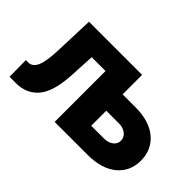

<svg xmlns="http://www.w3.org/2000/svg" viewBox="-85 -824 1102 1102"><g transform="rotate(45 466.0 -273.0)"><path d="M37.1 0 35.6 -133.8H53.7Q88.9 -133.8 106.4 -172.6Q124 -211.4 127.4 -303.7L136.2 -545.9H567.4V-387.7H670.9Q783.2 -387.7 846.9 -335Q910.6 -282.2 911.1 -192.4Q910.6 -104.5 846.9 -52.2Q783.2 0 670.9 0H403.3V-413.1H291L282.7 -255.4Q274.4 -117.2 224.1 -58.6Q173.8 0 88.4 0ZM567.4 -132.8H670.9Q704.6 -132.8 726.6 -149.4Q748.5 -166 749 -192.4Q748.5 -219.7 726.6 -237.3Q704.6 -254.9 670.9 -254.9H567.4Z"/></g></svg>

Font: Inter Tight ExtraBold
Style: Regular
Weight: 800
Designer: Rasmus Andersson
Foundry: rsms
Version: Version 3.004; ttfautohint (v1.8.4.7-5d5b)